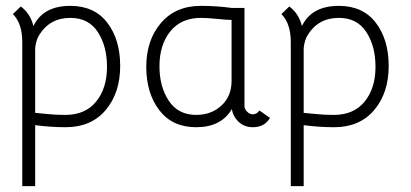

<svg xmlns="http://www.w3.org/2000/svg" viewBox="-20 -426 1402 655"><path d="M204 8Q153 8 100 1V209H56V-282Q56 -346 24 -378L51 -404Q84 -379 94 -337Q127 -406 220 -406Q302 -406 346 -348.5Q390 -291 390 -201Q390 -109 340.5 -50.5Q291 8 204 8ZM100 -41 142 -37Q167 -34 203 -34Q271 -34 308 -79.5Q345 -125 345 -198Q345 -269 313.5 -317Q282 -365 220 -365Q150 -365 114 -307Q103 -290 100 -262Z M814 -64Q814 -54 823 -45Q832 -36 842 -36Q856 -36 865 -49L901 -24Q883 8 842 8Q814 8 794.5 -10Q775 -28 771 -54Q735 8 649 8Q568 8 523.5 -50Q479 -108 479 -198Q479 -289 529 -347.5Q579 -406 665 -406Q719 -406 770 -399H814ZM770 -358Q754 -358 720.5 -361.5Q687 -365 666 -365Q598 -365 561 -319Q524 -273 524 -200Q524 -130 556 -82Q588 -34 649 -34Q701 -34 735.5 -66Q770 -98 770 -150Z M1120 8Q1069 8 1016 1V209H972V-282Q972 -346 940 -378L967 -404Q1000 -379 1010 -337Q1043 -406 1136 -406Q1218 -406 1262 -348.5Q1306 -291 1306 -201Q1306 -109 1256.5 -50.5Q1207 8 1120 8ZM1016 -41 1058 -37Q1083 -34 1119 -34Q1187 -34 1224 -79.5Q1261 -125 1261 -198Q1261 -269 1229.5 -317Q1198 -365 1136 -365Q1066 -365 1030 -307Q1019 -290 1016 -262Z"/></svg>

Font: Bhavuka
Style: Regular
Weight: 400
Version: 2.94.0; ttfautohint (v1.2) -l 7 -r 28 -G 50 -x 13 -D deva -f